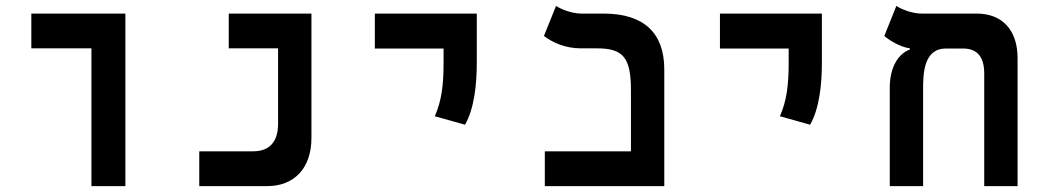

<svg xmlns="http://www.w3.org/2000/svg" viewBox="-20 -632 3556 652"><path d="M290.5 0H405.8V-585.9H86.4V-467.8H290.5Z M656.7 0H887.7C976.1 0 1037.6 -57.6 1037.6 -164.1V-585.9H756.8V-467.8H924.3V-211.9C924.3 -145.5 890.6 -118.2 839.8 -118.2H656.7Z M1559.1 -208.5C1590.3 -262.7 1599.1 -344.2 1599.1 -419.9V-585.9H1252.9V-467.3H1486.3V-419.9C1486.3 -344.2 1480 -290.5 1456.5 -237.3Z M1830.1 0H2235.8V-396.5C2235.8 -521 2165.5 -585.9 2029.3 -585.9H1953.6C1919.9 -585.9 1882.8 -602.1 1868.2 -611.8L1827.1 -509.8C1856.9 -487.3 1899.9 -467.8 1952.1 -467.8H2007.3C2096.2 -467.8 2122.6 -436.5 2122.6 -325.7V-118.2H1830.1Z M2731 -208.5C2762.2 -262.7 2771 -344.2 2771 -419.9V-585.9H2424.8V-467.3H2658.2V-419.9C2658.2 -344.2 2651.9 -290.5 2628.4 -237.3Z M3435.5 -434.6C3435.5 -530.3 3383.3 -585.9 3296.4 -585.9H3109.4C3075.2 -585.9 3038.6 -602.1 3023.9 -611.8L2982.9 -509.8C3002 -493.7 3037.6 -472.2 3069.8 -467.8V-463.9C3031.2 -449.7 3002.9 -406.2 3001.5 -338.4V0H3114.7V-329.1C3114.7 -382.3 3116.7 -467.3 3192.4 -467.3H3249.5C3298.3 -467.3 3322.3 -439.9 3322.3 -381.3V0H3435.5Z"/></svg>

Font: Cascadia Mono SemiBold
Style: Regular
Weight: 600
Monospace: yes
Designer: Aaron Bell
Foundry: Saja Typeworks
Version: Version 2404.023